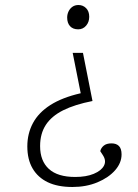

<svg xmlns="http://www.w3.org/2000/svg" viewBox="-20 -537 552 766"><path d="M349 -134Q278 -120 232 -97Q186 -74 163 -39Q140 -4 140 46Q140 105 175 137Q210 169 280 169Q324 169 354 156.5Q384 144 394.5 124.5Q405 105 391 83L380 66Q383 53 394 44Q405 35 425 35Q444 35 454.5 45.5Q465 56 465 79Q465 113 439 142.5Q413 172 368.5 190.5Q324 209 269 209Q210 209 170.5 190Q131 171 110 135Q89 99 89 47Q89 -4 111.5 -46Q134 -88 181 -118Q228 -148 302 -165L270 -326H311ZM336 -470Q336 -449 323.5 -434.5Q311 -420 292 -420Q271 -420 259.5 -432.5Q248 -445 248 -467Q248 -480 253.5 -491.5Q259 -503 269 -510Q279 -517 293 -517Q311 -517 323.5 -504.5Q336 -492 336 -470Z"/></svg>

Font: Literata ExtraLight
Style: Italic
Weight: 250
Italic angle: -2°
Designer: Latin by Veronika Burian and Jose Scaglione. Greek by Irene Vlachou. Cyrillic by Vera Evstafieva
Foundry: TypeTogether
Version: Version 3.002